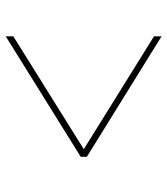

<svg xmlns="http://www.w3.org/2000/svg" viewBox="24 -610 595 684"><g transform="rotate(-90 322.0 -267.5)"><path d="M535 10V-17L133 -267L535 -518V-545L106 -278V-256Z"/></g></svg>

Font: Sprat Condensed Light
Style: Regular
Weight: 300
Width: 3
Designer: Ethan Nakache
Foundry: Collletttivo
Version: Version 2.000;Glyphs 3.2 (3217)